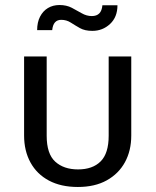

<svg xmlns="http://www.w3.org/2000/svg" viewBox="-20 -725 620 765"><path d="M166 -500V-184Q166 -112 200 -81Q234 -50 291 -50Q349 -50 381 -82Q413 -114 413 -184V-500H503V-185Q503 -125 478 -79Q453 -33 405.5 -6.5Q358 20 290 20Q223 20 175 -5.5Q127 -31 101.5 -77.5Q76 -124 76 -185V-500ZM348 -602Q318 -602 298.5 -613Q279 -624 262 -635Q245 -646 224 -646Q192 -646 188 -605H128Q128 -636 139.5 -658.5Q151 -681 171 -693Q191 -705 217 -705Q245 -705 266 -694Q287 -683 306 -672Q325 -661 346 -661Q365 -661 375.5 -671.5Q386 -682 388 -704H448Q448 -657 418.5 -629.5Q389 -602 348 -602Z"/></svg>

Font: Moderustic
Style: Regular
Weight: 400
Designer: Tural Alisoy
Foundry: TAFT Foundry
Version: Version 2.120